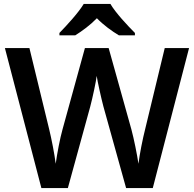

<svg xmlns="http://www.w3.org/2000/svg" viewBox="-20 -959 990 979"><path d="M543 -939H407C380 -894 320 -829 283 -791V-779H364C399 -801 439 -830 474 -866C509 -830 551 -800 586 -779H668V-791C631 -828 569 -894 543 -939ZM944 -714H820L721 -304C707 -249 692 -173 686 -124C679 -171 663 -251 650 -299L534 -714H413L299 -300C286 -254 271 -175 264 -124C258 -173 243 -250 230 -303L130 -714H5L191 0H326L440 -415C452 -460 470 -544 473 -572C477 -544 496 -459 507 -417L623 0H759Z"/></svg>

Font: Noto Sans Kayah Li SemiBold
Style: Regular
Weight: 600
Designer: Monotype Design Team, Sérgio Martins
Foundry: Monotype Imaging Inc.
Version: Version 2.002